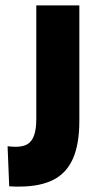

<svg xmlns="http://www.w3.org/2000/svg" viewBox="-20 -680 351 709"><path d="M14 8 8 -140Q15 -139 23 -138.5Q31 -138 38 -138Q66 -138 82 -148Q98 -158 106 -180.5Q114 -203 114 -240V-660H273V-234Q273 -148 249.5 -94.5Q226 -41 177 -16Q128 9 51 9Q44 9 36.5 9Q29 9 14 8Z"/></svg>

Font: Bricolage Grotesque 48pt Condensed ExtraBold
Style: Regular
Weight: 800
Width: 3
Designer: Mathieu Triay
Foundry: Atelier Triay
Version: Version 1.001;gftools[0.9.33.dev8+g029e19f]